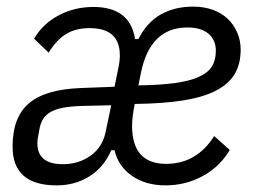

<svg xmlns="http://www.w3.org/2000/svg" viewBox="-20 -548 767 580"><path d="M170 -52Q218 -52 254 -78Q290 -104 299 -149L316 -230L229 -228Q194 -227 170.5 -222.5Q147 -218 132.5 -209.5Q118 -201 110 -188Q102 -175 99 -157Q95 -137 94 -129.5Q93 -122 93 -115Q93 -52 170 -52ZM546 -465Q434 -465 406 -329L398 -290Q463 -291 507.5 -297Q552 -303 580 -315.5Q608 -328 620 -347Q632 -366 632 -395Q632 -427 610 -446Q588 -465 546 -465ZM151 12Q18 12 18 -105Q18 -194 67.5 -236Q117 -278 223 -282L326 -286L338 -345Q340 -354 341 -363.5Q342 -373 342 -381Q342 -463 251 -463Q209 -463 180 -445.5Q151 -428 127 -389L83 -431Q109 -476 157 -501.5Q205 -527 262 -527Q373 -527 388 -430H398Q424 -481 466 -504.5Q508 -528 563 -528Q596 -528 622.5 -518.5Q649 -509 667.5 -491.5Q686 -474 696.5 -450Q707 -426 707 -398Q707 -355 689 -324.5Q671 -294 632 -274Q593 -254 532.5 -244.5Q472 -235 387 -234Q383 -214 381 -198Q379 -182 379 -168Q379 -53 482 -53Q574 -53 627 -137L674 -95Q645 -45 593 -16.5Q541 12 480 12Q420 12 378.5 -17Q337 -46 326 -94H316Q294 -43 250.5 -15.5Q207 12 151 12Z"/></svg>

Font: IBM Plex Sans Cond
Style: Italic
Weight: 400
Width: 3
Italic angle: -11°
Designer: Mike Abbink, Paul van der Laan, Pieter van Rosmalen
Foundry: Bold Monday
Version: Version 1.3